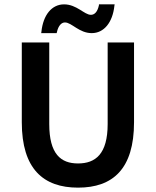

<svg xmlns="http://www.w3.org/2000/svg" viewBox="-20 -849 715 881"><path d="M338 12C498 12 595 -74 595 -288V-654H474V-280C474 -142 418 -99 338 -99C259 -99 206 -142 206 -280V-654H80V-288C80 -74 179 12 338 12ZM505 -823 506 -829H434V-825C427 -793 413 -781 397 -781C367 -781 332 -829 274 -829C218 -829 178 -781 170 -703L169 -697H240L241 -701C248 -733 263 -746 278 -746C309 -746 343 -697 401 -697C457 -697 497 -746 505 -823Z"/></svg>

Font: Falling Sky
Style: Med
Weight: 500
Designer: Paul D. Hunt
Foundry: Adobe Systems Incorporated
Version: Version 1.02